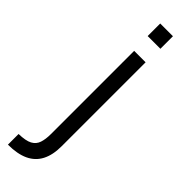

<svg xmlns="http://www.w3.org/2000/svg" viewBox="-293 -664 854 854"><g transform="rotate(45 134.0 -237.0)"><path d="M10 193V126Q54 125 75.5 113.5Q97 102 104.5 79.5Q112 57 112 25V-499H184V29Q184 84 165 120.5Q146 157 107.5 175Q69 193 10 193ZM108 -588V-667H188V-588Z"/></g></svg>

Font: Maven Pro
Style: Regular
Weight: 400
Designer: Joe Prince
Foundry: Joe Prince
Version: Version 2.103